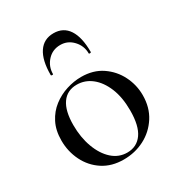

<svg xmlns="http://www.w3.org/2000/svg" viewBox="-155 -733 793 851"><g transform="rotate(-30 241.0 -307.5)"><path d="M233 13Q172 13 127.5 -16Q83 -45 59 -93.5Q35 -142 35 -198Q35 -250 54.5 -288Q74 -326 106 -350.5Q138 -375 176 -387Q214 -399 251 -399Q313 -399 357 -369Q401 -339 424.5 -292Q448 -245 448 -193Q448 -130 418 -83.5Q388 -37 339.5 -12Q291 13 233 13ZM262 -6Q311 -6 338.5 -44.5Q366 -83 366 -162Q366 -229 346 -277.5Q326 -326 292.5 -352.5Q259 -379 217 -379Q168 -379 141.5 -341.5Q115 -304 115 -231Q115 -168 134 -116.5Q153 -65 186 -35.5Q219 -6 262 -6ZM150 -472Q150 -470 144.5 -470Q139 -470 139 -474Q139 -549 165.5 -588.5Q192 -628 242 -628Q292 -628 318 -588.5Q344 -549 344 -474Q344 -470 338.5 -470Q333 -470 333 -472Q333 -511 306.5 -539.5Q280 -568 242 -568Q202 -568 176 -539.5Q150 -511 150 -472Z"/></g></svg>

Font: Cormorant Light Medium
Style: Regular
Weight: 500
Version: Version 4.000